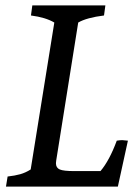

<svg xmlns="http://www.w3.org/2000/svg" viewBox="-20 -687 514 707"><path d="M93 -63 180 -604Q148 -623 94 -630L99 -667H368L363 -630Q299 -622 268 -604L187 -96L186 -86Q186 -69 200 -63Q214 -57 253 -57H350Q383 -96 410 -169Q422 -171 430 -171Q435 -171 451 -169L414 0H2L8 -37Q35 -40 54.5 -45.5Q74 -51 93 -63Z"/></svg>

Font: Caladea
Style: Italic
Weight: 400
Italic angle: -9°
Designer: Carolina Giovagnoli and Andres Torresi
Foundry: Carolina Giovagnoli & Andres Torresi
Version: Version 1.001